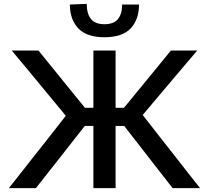

<svg xmlns="http://www.w3.org/2000/svg" viewBox="-20 -975 1083 995"><path d="M26 0Q51 -31.5 84 -73.5Q117 -115.5 151.5 -159.5Q186 -203.5 216.5 -241.5L321 -375L223.5 -493L133.5 -602Q88.5 -656.5 41 -713H179.5Q223.5 -659 257 -617.5L324 -534.5L420 -416.5H464V-713H579V-416.5H622.5L719.5 -534.5L787.5 -617.5Q821 -659 865.5 -713H1002Q953.5 -656 907.5 -601.8Q861.5 -547.5 815.5 -493L719.5 -379L827.5 -241Q857.5 -203 892 -159Q926 -115 959 -73.2Q992 -31.5 1017 0H874.5Q835 -50.5 801 -94.2Q767 -138 734.5 -180L623.5 -322.5H579V0H464V-322.5H419.5L310 -183Q275.5 -139 240.8 -94.8Q206 -50.5 166 0ZM521 -782Q430 -782 386.2 -827.5Q342.5 -873 342 -951.5L429.5 -955Q429.5 -904 451.2 -876.8Q473 -849.5 521 -849.5Q569.5 -849.5 591.2 -876.2Q613 -903 613 -951.5H700.5Q700 -873 656.8 -827.5Q613.5 -782 521 -782Z"/></svg>

Font: Heraclito Medium
Style: Regular
Weight: 500
Designer: Kostas Bartsokas (font) & Cristiano Sobral (main changes)
Foundry: Kostas Bartsokas (font) & Cristiano Sobral (main changes)
Version: Version 1.00;July 8, 2020;FontCreator 13.0.0.2655 64-bit